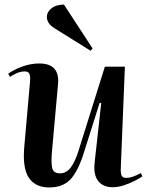

<svg xmlns="http://www.w3.org/2000/svg" viewBox="-20 -809 656 844"><path d="M16 -485Q41 -503 78 -516.5Q115 -530 153 -530Q244 -530 235 -438L209 -149Q204 -97 209 -72Q214 -47 244 -47Q271 -47 290.5 -72Q310 -97 326 -149L441 -516H529L511 -71Q510 -48 514.5 -37.5Q519 -27 536 -27Q560 -27 599 -48L606 -34Q592 -24 570 -13Q548 -2 523 6Q498 14 476 14Q433 14 411.5 -13.5Q390 -41 396 -95L425 -356L418 -357L350 -142Q325 -60 291.5 -22.5Q258 15 196 15Q135 15 106.5 -28Q78 -71 87 -167L112 -450Q114 -473 109.5 -484Q105 -495 89 -495Q71 -495 54 -487.5Q37 -480 24 -471ZM387 -596 378 -586 221 -684Q186 -705 186 -735Q186 -755 205 -771.5Q224 -788 261 -789Z"/></svg>

Font: Literata 72pt SemiBold
Style: Italic
Weight: 600
Italic angle: -2°
Designer: Latin by Veronika Burian and Jose Scaglione. Greek by Irene Vlachou. Cyrillic by Vera Evstafieva
Foundry: TypeTogether
Version: Version 3.002